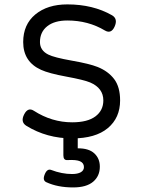

<svg xmlns="http://www.w3.org/2000/svg" viewBox="-20 -610 640 861"><path d="M84 -421.4Q84 -333 164.1 -296.9Q199.2 -280.8 277.6 -266.4Q356 -252 384.3 -240.2Q443.4 -214.8 443.4 -159.7Q443.4 -114.7 408 -88.1Q372.6 -61.5 303.7 -61.5Q212.4 -61.5 131.8 -113.3Q105.5 -130.4 88.4 -97.2Q70.8 -63 98.1 -45.9Q189.9 10.7 303.7 10.7Q408.2 10.7 463.4 -35.4Q518.6 -81.5 518.6 -159.7Q518.6 -220.2 491.9 -255.4Q465.3 -290.5 418 -309.6Q381.3 -324.2 302 -338.1Q222.7 -352.1 196.8 -365.2Q159.2 -383.8 159.2 -421.4Q159.2 -466.3 191.7 -492.2Q224.1 -518.1 282.2 -518.1Q375.5 -518.1 450.7 -473.1Q478.5 -457 493.7 -490.2Q509.8 -525.4 482.4 -541.5Q397 -590.3 282.2 -590.3Q192.9 -590.3 138.4 -545.2Q84 -500 84 -421.4ZM264.2 -13.7V86.4Q264.2 108.9 281.7 107.9Q321.8 105.5 339.1 113.3Q356.4 121.1 356.4 139.2Q356.4 154.3 342.3 162.4Q328.1 170.4 303.2 170.4Q257.3 170.4 209 151.9Q190.9 145.5 180.2 172.9Q169.9 198.7 187.5 207Q238.3 230.5 308.1 230.5Q367.2 230.5 397.5 205.1Q427.7 179.7 427.7 137.2Q427.7 100.6 402.8 77.6Q377.9 54.7 328.6 55.2V-13.7Z"/></svg>

Font: Courier Prime Code
Style: Regular
Weight: 400
Designer: Alan Dague-Greene
Foundry: Quote-Unquote Apps
Version: Version 3.18